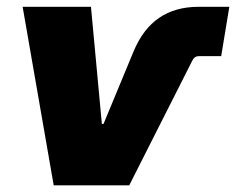

<svg xmlns="http://www.w3.org/2000/svg" viewBox="-20 -556 708 576"><path d="M141.1 0 47.9 -535.6H252.9L285.6 -184.1H290.5L380.4 -400.9Q408.7 -469.2 457.3 -502.4Q505.9 -535.6 575.7 -535.6H668L643.6 -387.7H577.6Q570.3 -387.7 565.4 -384.5Q560.5 -381.3 557.1 -374.5L367.7 0Z"/></svg>

Font: Inter 20pt Black
Style: Italic
Weight: 900
Italic angle: -9.3988°
Version: Version 4.001;git-66647c0bb